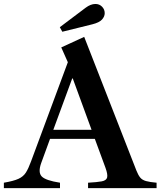

<svg xmlns="http://www.w3.org/2000/svg" viewBox="-42 -972 829 992"><path d="M-22 0V-28Q28 -36.5 53.2 -48Q78.5 -59.5 91.8 -80.5Q105 -101.5 118.5 -138.5L308.5 -650.5L274.5 -727L393 -781.5L663.5 -89Q672.5 -66.5 682.8 -54.2Q693 -42 712.5 -36.5Q732 -31 767 -28V0H413V-28Q459.5 -30.5 483.5 -35Q507.5 -39.5 511.5 -55Q515.5 -70.5 503 -105L448 -254.5H216.5L171 -130Q153.5 -81.5 173.5 -60.5Q193.5 -39.5 268 -28V0ZM331 -566.5 233.5 -301.5H431L334 -566.5ZM280 -808 267 -831.5 400.5 -932Q426.5 -951.5 451 -951.5Q471.5 -951.5 485.2 -937.5Q499 -923.5 499 -904Q499 -886.5 485 -871Q471 -855.5 435.5 -846.5Z"/></svg>

Font: Libre Caslon Text Medium
Style: Regular
Weight: 500
Designer: Pablo Impallari, Rodrigo Fuenzalida, Katja Schimmel
Foundry: Pablo Impallari, Rodrigo Fuenzalida
Version: Version 2.000